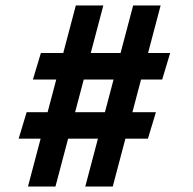

<svg xmlns="http://www.w3.org/2000/svg" viewBox="-20 -680 704 700"><path d="M256.4 -660H356.7L182.2 0H82ZM465.4 -660H565.6L391.1 0H290.9ZM129.1 -486.8H600.4L571.3 -390.1H100ZM77.1 -270.9H548.4L519.3 -174.4H48Z"/></svg>

Font: League Spartan Extralight
Style: Regular
Weight: 200
Foundry: The League of Moveable Type
Version: Version 2.300; ttfautohint (v1.8.3)